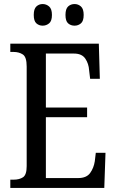

<svg xmlns="http://www.w3.org/2000/svg" viewBox="-20 -930 576 950"><path d="M31 0V-41H47Q76 -41 94 -53Q112 -65 112 -108V-601Q112 -648 93 -660.5Q74 -673 47 -673H31V-714H469L474 -540H426L421 -582Q419 -615 402 -640Q385 -665 346 -665H207V-398H411V-350H207V-49H367Q408 -49 426 -74Q444 -99 449 -132L454 -174H502L496 0ZM349 -803Q330 -803 317 -814.5Q304 -826 304 -856Q304 -886 317 -898Q330 -910 349 -910Q367 -910 380.5 -898Q394 -886 394 -856Q394 -826 380.5 -814.5Q367 -803 349 -803ZM191 -803Q173 -803 160 -814.5Q147 -826 147 -856Q147 -886 160 -898Q173 -910 191 -910Q209 -910 223 -898Q237 -886 237 -856Q237 -826 223 -814.5Q209 -803 191 -803Z"/></svg>

Font: Noto Serif Ethiopic Condensed
Style: Regular
Weight: 400
Width: 3
Designer: Monotype Design Team
Foundry: Monotype Imaging Inc.
Version: Version 2.102; ttfautohint (v1.8.4.7-5d5b)